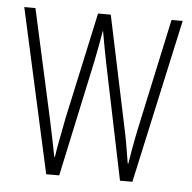

<svg xmlns="http://www.w3.org/2000/svg" viewBox="-44 -573 618 617"><g transform="rotate(5 265.5 -264.5)"><path d="M287 -377Q282 -402 277.5 -426.5Q273 -451 269 -474H268Q264 -451 259.5 -426Q255 -401 250 -377L169 0H127L10 -529H46L123 -180Q130 -148 136 -118Q142 -88 148 -58H150Q153 -80 160 -116Q167 -152 173 -184L248 -529H289L363 -178Q375 -123 385 -57H387Q391 -83 394 -99.5Q397 -116 399.5 -130Q402 -144 406 -163L485 -529H521L405 0H365Z"/></g></svg>

Font: Noto Sans Gujarati UI ExtraCondensed ExtraLight
Style: Regular
Weight: 200
Width: 2
Designer: Jelle Bosma - Monotype Design Team, Universal Thirst
Foundry: Monotype Imaging Inc.
Version: Version 2.106; ttfautohint (v1.8.4.7-5d5b)